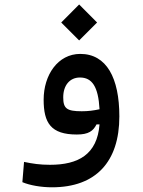

<svg xmlns="http://www.w3.org/2000/svg" viewBox="-20 -587 626 842"><path d="M208 234.4C400.4 234.4 503.4 122.6 503.4 -76.7C503.4 -245.1 447.3 -350.6 332 -350.6C233.9 -350.6 171.4 -258.3 171.4 -149.9C171.4 -47.9 203.1 2.9 316.9 2.9C368.7 2.9 388.7 -12.7 403.3 -41.5H416.5C406.2 90.8 323.2 135.7 199.2 135.7C155.3 135.7 123.5 130.9 85.4 123L78.1 211.9C111.8 226.1 161.6 234.4 208 234.4ZM416.5 -107.9C389.2 -102.1 366.7 -99.1 338.4 -99.1C272.5 -99.1 257.3 -111.3 257.3 -160.2C257.3 -212.4 285.6 -247.1 330.6 -247.1C383.8 -247.1 411.1 -207 416.5 -107.9ZM327.1 -409.7 405.8 -488.3 327.1 -567.4 248.5 -488.3Z"/></svg>

Font: CaskaydiaCove Nerd Font
Style: Regular
Weight: 400
Designer: Aaron Bell
Foundry: Saja Typeworks
Version: Version 2111.1;Nerd Fonts 2.3.3